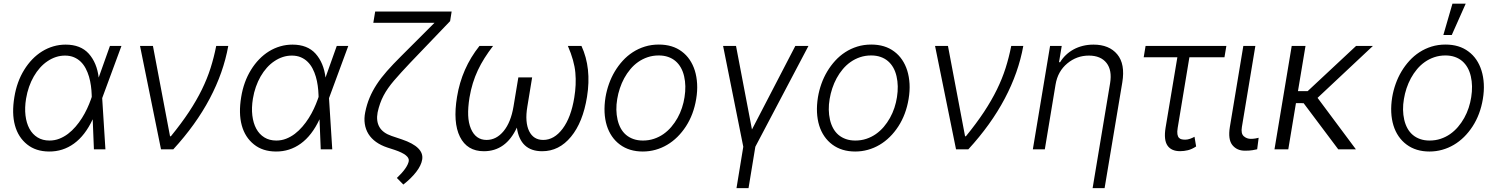

<svg xmlns="http://www.w3.org/2000/svg" viewBox="-20 -788 7900 1013"><path d="M55.8 -275.9Q68.9 -356.9 107.6 -419.4Q126.8 -450.6 150.7 -475.3Q174.7 -500 202.6 -517.2Q230.5 -534.4 261.7 -543.5Q293 -552.6 326.3 -552.6Q405.2 -552.6 448.2 -505Q491.5 -456.3 500.7 -378.9L560 -545.5H620.7L519.5 -271.3L519.2 -269.5L536.2 0H475.5L469.1 -158.7Q429 -72.8 370.2 -30.4Q311.4 12.1 238.6 11.4Q169 11 123.2 -25.9Q76 -63.6 58.8 -126.8Q41.5 -190 55.8 -275.9ZM241.1 -46.5Q268.5 -46.5 293 -56.1Q317.5 -65.7 339 -82Q360.4 -98.4 378.9 -119.9Q397.4 -141.3 412.5 -165.3Q427.6 -189.3 439.3 -214.3Q451 -239.3 459.2 -262.4L464.1 -276.6L463.8 -287.3Q463.1 -311.1 459.7 -335.8Q456.3 -360.4 449.6 -383.5Q442.8 -406.6 432.2 -426.8Q421.5 -447.1 406.1 -462.2Q390.6 -477.3 370 -486Q349.4 -494.7 322.8 -494.7Q298.3 -494.7 275.4 -487.2Q252.5 -479.8 230.8 -465.2Q209.5 -451 191.2 -430.6Q172.9 -410.2 158.4 -384.9Q143.8 -359.7 133.3 -329.9Q122.9 -300.1 117.5 -267.4Q109.7 -219.5 114.5 -179Q119.3 -138.5 135.3 -109Q151.3 -79.5 178.1 -63Q204.9 -46.5 241.1 -46.5Z M718.8 -545.5H786.9L877.1 -69.2H881.7Q937.1 -137.1 977.1 -197.6Q1017 -258.2 1045.1 -315.5Q1073.2 -372.9 1091.1 -429.3Q1109 -485.8 1120.7 -545.5H1184.3Q1159.1 -405.2 1086.5 -267.8Q1013.8 -130.3 894.2 0H829.5Z M1252.5 -275.9Q1265.6 -356.9 1304.3 -419.4Q1323.5 -450.6 1347.5 -475.3Q1371.4 -500 1399.3 -517.2Q1427.2 -534.4 1458.5 -543.5Q1489.7 -552.6 1523.1 -552.6Q1601.9 -552.6 1644.9 -505Q1688.2 -456.3 1697.4 -378.9L1756.7 -545.5H1817.5L1716.3 -271.3L1715.9 -269.5L1733 0H1672.2L1665.8 -158.7Q1625.7 -72.8 1566.9 -30.4Q1508.2 12.1 1435.4 11.4Q1365.8 11 1320 -25.9Q1272.7 -63.6 1255.5 -126.8Q1238.3 -190 1252.5 -275.9ZM1437.9 -46.5Q1465.2 -46.5 1489.7 -56.1Q1514.2 -65.7 1535.7 -82Q1557.2 -98.4 1575.6 -119.9Q1594.1 -141.3 1609.2 -165.3Q1624.3 -189.3 1636 -214.3Q1647.7 -239.3 1655.9 -262.4L1660.9 -276.6L1660.5 -287.3Q1659.8 -311.1 1656.4 -335.8Q1653.1 -360.4 1646.3 -383.5Q1639.6 -406.6 1628.9 -426.8Q1618.3 -447.1 1602.8 -462.2Q1587.4 -477.3 1566.8 -486Q1546.2 -494.7 1519.5 -494.7Q1495 -494.7 1472.1 -487.2Q1449.2 -479.8 1427.6 -465.2Q1406.2 -451 1388 -430.6Q1369.7 -410.2 1355.1 -384.9Q1340.6 -359.7 1330.1 -329.9Q1319.6 -300.1 1314.3 -267.4Q1306.5 -219.5 1311.3 -179Q1316.1 -138.5 1332 -109Q1348 -79.5 1374.8 -63Q1401.6 -46.5 1437.9 -46.5Z M1907 -196.4Q1915.1 -236.9 1929.9 -272.2Q1944.6 -307.5 1967.2 -342.2Q1989.7 -376.8 2021.3 -412.6Q2052.9 -448.5 2094.8 -490.1L2272.4 -667.6H1949.6L1959.5 -727.3H2362.9L2354.8 -676.5L2144.9 -457.4Q2119.3 -430.4 2098 -407Q2076.7 -383.5 2059.3 -363.3Q2041.9 -343 2028.1 -323.3Q2014.2 -303.6 2003.6 -283.4Q1992.9 -263.1 1985.3 -241.3Q1977.6 -219.5 1972.3 -195Q1963.8 -149.5 1981.7 -118.1Q1999.6 -86.6 2046.2 -70.7L2100.1 -52.6Q2218.8 -12.4 2207.4 54.3Q2202.4 84.5 2176.3 118.6Q2150.2 152.7 2108 185.7L2073.9 150.9Q2100.5 126.1 2117 103Q2133.5 79.9 2136.7 61.8Q2141.7 29.8 2063.2 3.2L2023.8 -9.6Q1989.3 -21 1964.1 -39.1Q1938.9 -57.2 1924 -81.1Q1909.1 -105.1 1904.7 -134.2Q1900.2 -163.4 1907 -196.4Z M2391.3 -277Q2415.8 -427.6 2509.6 -545.5H2581.3Q2556.5 -513.1 2536.6 -481.7Q2516.7 -450.3 2501.2 -417.4Q2485.8 -384.6 2474.8 -349.1Q2463.8 -313.6 2457 -273.1Q2448.5 -219.5 2450.1 -179.3Q2451.7 -139.2 2464.5 -109Q2489.7 -49.7 2547.2 -49.7Q2598.7 -49.7 2637.1 -96.2Q2675.4 -142.8 2689.3 -226.2L2714.8 -379.6H2787.6L2762.4 -226.2Q2755.3 -184.3 2757.8 -152Q2760.3 -119.7 2771.7 -96.2Q2794.7 -49.7 2845.9 -49.7Q2904.1 -49.7 2948.5 -109Q2992.9 -168.3 3009.9 -273.1Q3015.6 -307.5 3017 -339.8Q3018.5 -372.2 3015.6 -404.5Q3009.9 -467.7 2976.2 -545.5H3047.9Q3101.6 -429 3077.1 -277Q3055.4 -142.4 2992.5 -66.4Q2929.7 9.9 2840.6 9.9Q2724.8 9.9 2707 -114.7Q2649.1 9.9 2532.7 9.9Q2444.6 9.9 2406.6 -66.4Q2369 -142 2391.3 -277Z M3174.7 -275.2Q3180.8 -311.1 3193 -345.5Q3205.3 -380 3223.5 -410.7Q3241.8 -441.4 3265.6 -467.5Q3289.4 -493.6 3318.7 -512.6Q3348 -531.6 3382.5 -542.3Q3416.9 -552.9 3456 -552.9Q3528.8 -552.9 3577.1 -516.3Q3601.2 -498.6 3618.6 -473Q3636 -447.4 3646 -415.5Q3655.9 -383.5 3658 -345.7Q3660.2 -307.9 3653.1 -265.6Q3639.6 -183.9 3599.1 -121.4Q3578.8 -90.2 3553.8 -65.5Q3528.8 -40.8 3499.8 -23.8Q3470.9 -6.7 3438.6 2.3Q3406.2 11.4 3371.4 11.4Q3300.1 11.4 3250.7 -25.2Q3226.2 -43.3 3208.6 -68.9Q3191.1 -94.5 3181.3 -126.2Q3171.5 -158 3169.7 -195.5Q3168 -233 3174.7 -275.2ZM3238.3 -156.2Q3244 -131.4 3255.1 -111Q3266.3 -90.6 3283.2 -76.3Q3300.1 -62.1 3322.3 -54.3Q3344.5 -46.5 3372.2 -46.5Q3403.1 -46.5 3430.2 -55.6Q3457.4 -64.6 3480.3 -80.6Q3503.2 -96.6 3521.8 -118.4Q3540.5 -140.3 3554.7 -165.7Q3568.9 -191.1 3578.1 -219.1Q3587.4 -247.2 3591.6 -275.2Q3601.2 -335.2 3589.5 -385.3Q3583.8 -410.5 3572.4 -430.8Q3561.1 -451 3544.4 -465.4Q3527.7 -479.8 3505.3 -487.6Q3483 -495.4 3455.6 -495.4Q3424.4 -495.4 3397 -486.2Q3369.7 -476.9 3346.9 -460.9Q3324.2 -445 3305.8 -422.9Q3287.3 -400.9 3273.4 -375.4Q3259.6 -349.8 3250.4 -321.9Q3241.1 -294 3236.5 -265.6Q3226.6 -207.4 3238.3 -156.2Z M3795.1 -545.5H3863.3L3947.4 -104.8L4176.1 -545.5H4245.4L3965.2 -13.8L3929.3 204.5H3865.8L3901.6 -13.8Z M4295.5 -275.2Q4301.5 -311.1 4313.7 -345.5Q4326 -380 4344.3 -410.7Q4362.6 -441.4 4386.4 -467.5Q4410.2 -493.6 4439.5 -512.6Q4468.7 -531.6 4503.2 -542.3Q4537.6 -552.9 4576.7 -552.9Q4649.5 -552.9 4697.8 -516.3Q4721.9 -498.6 4739.3 -473Q4756.7 -447.4 4766.7 -415.5Q4776.6 -383.5 4778.8 -345.7Q4780.9 -307.9 4773.8 -265.6Q4760.3 -183.9 4719.8 -121.4Q4699.6 -90.2 4674.5 -65.5Q4649.5 -40.8 4620.6 -23.8Q4591.6 -6.7 4559.3 2.3Q4527 11.4 4492.2 11.4Q4420.8 11.4 4371.4 -25.2Q4346.9 -43.3 4329.4 -68.9Q4311.8 -94.5 4302 -126.2Q4292.3 -158 4290.5 -195.5Q4288.7 -233 4295.5 -275.2ZM4359 -156.2Q4364.7 -131.4 4375.9 -111Q4387.1 -90.6 4403.9 -76.3Q4420.8 -62.1 4443 -54.3Q4465.2 -46.5 4492.9 -46.5Q4523.8 -46.5 4551 -55.6Q4578.1 -64.6 4601 -80.6Q4623.9 -96.6 4642.6 -118.4Q4661.2 -140.3 4675.4 -165.7Q4689.6 -191.1 4698.9 -219.1Q4708.1 -247.2 4712.4 -275.2Q4721.9 -335.2 4710.2 -385.3Q4704.5 -410.5 4693.2 -430.8Q4681.8 -451 4665.1 -465.4Q4648.4 -479.8 4626.1 -487.6Q4603.7 -495.4 4576.3 -495.4Q4545.1 -495.4 4517.8 -486.2Q4490.4 -476.9 4467.7 -460.9Q4445 -445 4426.5 -422.9Q4408 -400.9 4394.2 -375.4Q4380.3 -349.8 4371.1 -321.9Q4361.9 -294 4357.2 -265.6Q4347.3 -207.4 4359 -156.2Z M4913.4 -545.5H4981.5L5071.7 -69.2H5076.3Q5131.7 -137.1 5171.7 -197.6Q5211.6 -258.2 5239.7 -315.5Q5267.8 -372.9 5285.7 -429.3Q5303.6 -485.8 5315.3 -545.5H5378.9Q5353.7 -405.2 5281.1 -267.8Q5208.5 -130.3 5088.8 0H5024.1Z M5429.3 0 5520.2 -545.5H5581.7L5567.5 -459.9H5573.2Q5585.9 -480.8 5603.9 -497.9Q5621.8 -514.9 5644.2 -527.2Q5666.5 -539.4 5693 -546Q5719.5 -552.6 5749.3 -552.6Q5832 -552.6 5874.6 -501.4Q5917.3 -450.3 5901.3 -353.3L5807.9 204.5H5744.7L5837 -349.4Q5848 -417.3 5818.2 -455.6Q5787.6 -494.7 5724.8 -494.7Q5660.9 -494.7 5611.2 -453.5Q5586.3 -432.9 5570.7 -405.2Q5555 -377.5 5549 -340.9L5492.5 0Z M6024.1 -545.5H6450.3L6440.3 -485.8H6255.3L6193.5 -113.3Q6190 -92.3 6192.1 -79.9Q6194.2 -67.5 6200.1 -61.1Q6206 -54.7 6214.8 -52.9Q6223.7 -51.1 6233.3 -51.1Q6246.1 -51.1 6259.2 -55.9Q6272.4 -60.7 6282.3 -66.4L6290.8 -15.3Q6268.1 -0.4 6247.3 4.6Q6226.6 9.6 6206.3 9.6Q6159.8 9.6 6139.6 -20.1Q6119.3 -49.7 6129.6 -114L6191.8 -485.8H6014.2Z M6468.8 -118.3 6539.8 -545.5H6603.3L6532.3 -118.3Q6526.3 -83.1 6542.3 -69.2Q6557.9 -55.4 6579.5 -55.4Q6592.3 -55.4 6604.2 -57.5Q6616.1 -59.7 6620.7 -61.1L6612.9 -0.4Q6604.4 1.8 6588.4 4.4Q6572.4 7.1 6549 7.1Q6526.6 7.1 6510.3 -0.4Q6494 -7.8 6481.9 -22.7Q6458.1 -52.6 6468.8 -118.3Z M6795.1 -545.5H6867.9L6828.1 -307.2H6879.3L7134.6 -545.5H7223.4L6931.5 -271.7L7133.9 0H7040.8L6858 -243.6L6817.5 -244L6777 0H6704.2Z M7325.3 -275.2Q7331.3 -311.1 7343.6 -345.5Q7355.8 -380 7374.1 -410.7Q7392.4 -441.4 7416.2 -467.5Q7440 -493.6 7469.3 -512.6Q7498.6 -531.6 7533 -542.3Q7567.5 -552.9 7606.5 -552.9Q7679.3 -552.9 7727.6 -516.3Q7751.8 -498.6 7769.2 -473Q7786.6 -447.4 7796.5 -415.5Q7806.5 -383.5 7808.6 -345.7Q7810.7 -307.9 7803.6 -265.6Q7790.1 -183.9 7749.6 -121.4Q7729.4 -90.2 7704.4 -65.5Q7679.3 -40.8 7650.4 -23.8Q7621.4 -6.7 7589.1 2.3Q7556.8 11.4 7522 11.4Q7450.6 11.4 7401.3 -25.2Q7376.8 -43.3 7359.2 -68.9Q7341.6 -94.5 7331.9 -126.2Q7322.1 -158 7320.3 -195.5Q7318.5 -233 7325.3 -275.2ZM7388.8 -156.2Q7394.5 -131.4 7405.7 -111Q7416.9 -90.6 7433.8 -76.3Q7450.6 -62.1 7472.8 -54.3Q7495 -46.5 7522.7 -46.5Q7553.6 -46.5 7580.8 -55.6Q7608 -64.6 7630.9 -80.6Q7653.8 -96.6 7672.4 -118.4Q7691.1 -140.3 7705.3 -165.7Q7719.5 -191.1 7728.7 -219.1Q7737.9 -247.2 7742.2 -275.2Q7751.8 -335.2 7740.1 -385.3Q7734.4 -410.5 7723 -430.8Q7711.6 -451 7695 -465.4Q7678.3 -479.8 7655.9 -487.6Q7633.5 -495.4 7606.2 -495.4Q7574.9 -495.4 7547.6 -486.2Q7520.2 -476.9 7497.5 -460.9Q7474.8 -445 7456.3 -422.9Q7437.9 -400.9 7424 -375.4Q7410.2 -349.8 7400.9 -321.9Q7391.7 -294 7387.1 -265.6Q7377.1 -207.4 7388.8 -156.2ZM7643.1 -768.5H7713.1L7639.6 -603.3H7595.2Z"/></svg>

Font: Inter P Light
Style: Italic
Weight: 300
Italic angle: 9.39999°
Designer: Rasmus Andersson
Foundry: rsms
Version: Version 3.018;git-588b23468